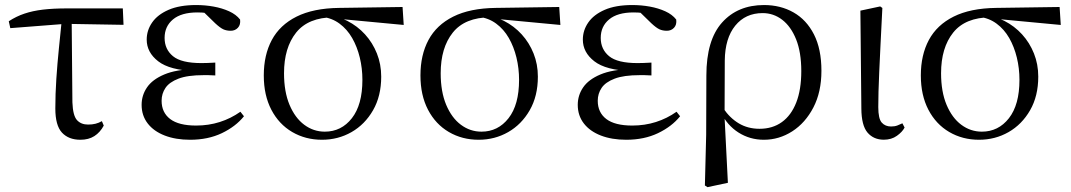

<svg xmlns="http://www.w3.org/2000/svg" viewBox="-20 -551 4334 777"><path d="M21.7 -437.1 15.5 -465Q45.8 -484.8 79 -495.9Q112.2 -507.1 153.9 -512.1Q195.6 -517 251.4 -517H477L479.9 -450.5L245.4 -454.5ZM305.2 14.6Q257.7 14.6 230.8 -14.3Q203.9 -43.2 203.9 -112.1Q203.9 -170.4 208 -232.2Q212.1 -293.9 218.4 -355.7Q224.8 -417.4 230.5 -474.9H270L273 -136.8Q275 -83.2 291.5 -65Q307.9 -46.9 336.5 -46.9Q353.3 -46.9 366.7 -50.3Q380.1 -53.7 392.3 -60.7L399.9 -42.7Q385 -15 361.8 -0.2Q338.6 14.6 305.2 14.6Z M749.3 14.6Q691 14.6 646.7 -2.5Q602.3 -19.6 577.7 -51.5Q553.1 -83.4 553.1 -126.7Q553.1 -165.3 574.9 -197.3Q596.7 -229.3 644.5 -249.5Q692.3 -269.8 769.7 -271.6V-263.4Q666.9 -266.8 620.3 -302.9Q573.7 -339 573.7 -390.7Q573.7 -428.3 595.7 -460Q617.6 -491.8 662.1 -511.2Q706.6 -530.6 773.8 -530.6Q809.9 -530.6 844.4 -524.4Q879 -518.1 907.3 -505.3Q935.6 -492.4 951.6 -471.9Q954.2 -450.8 942.8 -438.7Q931.5 -426.5 913.6 -426.5Q896.7 -426.5 883.7 -432.4Q870.7 -438.4 850.9 -456.8L793.6 -512.6L849.7 -511.5L859 -491.9Q833.4 -496.3 815.7 -498.5Q798.1 -500.7 778.7 -500.7Q714 -500.7 680 -472.4Q646.1 -444.1 646.1 -397.6Q646.1 -351.6 680 -323.6Q713.8 -295.7 795.2 -295.7Q807.3 -295.7 820.2 -296.2Q833.1 -296.7 851.3 -297.7V-245.7Q831.9 -246.9 822.4 -246.9Q813 -246.9 804.6 -246.9Q739.1 -246.9 702.1 -232.6Q665.1 -218.4 649.6 -195.2Q634 -172 634 -143.3Q634 -95.8 668.7 -69.3Q703.4 -42.9 773.6 -42.9Q824.3 -42.9 869.3 -57.2Q914.3 -71.5 952.9 -98.8L967.3 -80.5Q933.8 -38.9 877.8 -12.1Q821.9 14.6 749.3 14.6Z M1283 14.6Q1216.2 14.6 1162.5 -16.8Q1108.8 -48.2 1078.1 -106.9Q1047.5 -165.5 1047.5 -245.6Q1047.5 -328.5 1080 -389.2Q1112.6 -450 1180.2 -483.8Q1247.9 -517.6 1351.8 -519L1609.1 -522.7L1613.8 -450L1347.1 -475.1L1330.2 -481Q1227.5 -480.5 1178.4 -419.1Q1129.4 -357.7 1129.4 -254.5Q1129.4 -179.9 1151.6 -126.9Q1173.9 -73.9 1211.2 -46.1Q1248.6 -18.2 1294.4 -18.2Q1361.4 -18.2 1404 -72.6Q1446.6 -127 1446.6 -227.7Q1446.6 -274.5 1436 -318.2Q1425.4 -361.8 1405.1 -397.3Q1384.7 -432.7 1354 -455.4Q1323.4 -478.1 1282.6 -483L1296 -492Q1343.9 -487.6 1385.2 -466.6Q1426.5 -445.6 1457.2 -411.9Q1487.9 -378.2 1505.3 -334.6Q1522.7 -291.1 1522.7 -240.9Q1522.7 -162.3 1489.7 -104.9Q1456.8 -47.5 1402.5 -16.4Q1348.2 14.6 1283 14.6Z M1917 14.6Q1850.2 14.6 1796.5 -16.8Q1742.8 -48.2 1712.1 -106.9Q1681.5 -165.5 1681.5 -245.6Q1681.5 -328.5 1714 -389.2Q1746.6 -450 1814.2 -483.8Q1881.9 -517.6 1985.8 -519L2243.1 -522.7L2247.8 -450L1981.1 -475.1L1964.2 -481Q1861.5 -480.5 1812.4 -419.1Q1763.4 -357.7 1763.4 -254.5Q1763.4 -179.9 1785.6 -126.9Q1807.9 -73.9 1845.2 -46.1Q1882.6 -18.2 1928.4 -18.2Q1995.4 -18.2 2038 -72.6Q2080.6 -127 2080.6 -227.7Q2080.6 -274.5 2070 -318.2Q2059.4 -361.8 2039.1 -397.3Q2018.7 -432.7 1988 -455.4Q1957.4 -478.1 1916.6 -483L1930 -492Q1977.9 -487.6 2019.2 -466.6Q2060.5 -445.6 2091.2 -411.9Q2121.9 -378.2 2139.3 -334.6Q2156.7 -291.1 2156.7 -240.9Q2156.7 -162.3 2123.7 -104.9Q2090.8 -47.5 2036.5 -16.4Q1982.2 14.6 1917 14.6Z M2514.3 14.6Q2456 14.6 2411.7 -2.5Q2367.3 -19.6 2342.7 -51.5Q2318.1 -83.4 2318.1 -126.7Q2318.1 -165.3 2339.9 -197.3Q2361.7 -229.3 2409.5 -249.5Q2457.3 -269.8 2534.7 -271.6V-263.4Q2431.9 -266.8 2385.3 -302.9Q2338.7 -339 2338.7 -390.7Q2338.7 -428.3 2360.7 -460Q2382.6 -491.8 2427.1 -511.2Q2471.6 -530.6 2538.8 -530.6Q2574.9 -530.6 2609.4 -524.4Q2644 -518.1 2672.3 -505.3Q2700.6 -492.4 2716.6 -471.9Q2719.2 -450.8 2707.8 -438.7Q2696.5 -426.5 2678.6 -426.5Q2661.7 -426.5 2648.7 -432.4Q2635.7 -438.4 2615.9 -456.8L2558.6 -512.6L2614.7 -511.5L2624 -491.9Q2598.4 -496.3 2580.7 -498.5Q2563.1 -500.7 2543.7 -500.7Q2479 -500.7 2445 -472.4Q2411.1 -444.1 2411.1 -397.6Q2411.1 -351.6 2445 -323.6Q2478.8 -295.7 2560.2 -295.7Q2572.3 -295.7 2585.2 -296.2Q2598.1 -296.7 2616.3 -297.7V-245.7Q2596.9 -246.9 2587.4 -246.9Q2578 -246.9 2569.6 -246.9Q2504.1 -246.9 2467.1 -232.6Q2430.1 -218.4 2414.6 -195.2Q2399 -172 2399 -143.3Q2399 -95.8 2433.7 -69.3Q2468.4 -42.9 2538.6 -42.9Q2589.3 -42.9 2634.3 -57.2Q2679.3 -71.5 2717.9 -98.8L2732.3 -80.5Q2698.8 -38.9 2642.8 -12.1Q2586.9 14.6 2514.3 14.6Z M2832.6 199.6 2837.8 -5.5 2838.6 -245.2Q2838.6 -388.7 2901.9 -459.6Q2965.3 -530.6 3072 -530.6Q3138.7 -530.6 3191.2 -500.8Q3243.7 -471 3273.9 -411.9Q3304.2 -352.7 3304.2 -264.3Q3304.2 -178.8 3271.7 -116.2Q3239.2 -53.6 3186.1 -19.5Q3133 14.6 3071.2 14.6Q3014.7 14.6 2968.5 -14.7Q2922.4 -44.1 2896.4 -97.7H2893L2906.8 -113.1Q2933.3 -73.6 2969.9 -51.7Q3006.6 -29.8 3053.7 -29.8Q3106.4 -29.8 3144.1 -56.9Q3181.8 -83.9 3202.3 -136.1Q3222.7 -188.2 3222.7 -263.1Q3222.7 -339.4 3201.8 -391.7Q3180.8 -443.9 3145.5 -471Q3110.2 -498 3066.3 -498Q2996.8 -498 2955.4 -447.1Q2914.1 -396.2 2913.1 -306.4L2912.3 -94.1L2911.8 -84.8L2925.7 188.8L2843.2 206.4Z M3556.8 14.4Q3515.3 14.4 3490.7 -14.5Q3466.2 -43.4 3465.8 -111.9L3461.9 -507.9L3542 -525L3550.8 -518.8Q3546.3 -430.3 3543.2 -367.2Q3540.1 -304.2 3538.1 -259Q3536.1 -213.9 3535.2 -180.2Q3534.3 -146.5 3534.3 -117.6Q3534.3 -70.5 3548.4 -54.8Q3562.4 -39.1 3586 -39.1Q3600.8 -39.1 3611.5 -43.2Q3622.3 -47.3 3631.9 -52L3640.8 -34.8Q3631.5 -16.9 3609.5 -1.3Q3587.5 14.4 3556.8 14.4Z M3942 14.6Q3875.2 14.6 3821.5 -16.8Q3767.8 -48.2 3737.1 -106.9Q3706.5 -165.5 3706.5 -245.6Q3706.5 -328.5 3739 -389.2Q3771.6 -450 3839.2 -483.8Q3906.9 -517.6 4010.8 -519L4268.1 -522.7L4272.8 -450L4006.1 -475.1L3989.2 -481Q3886.5 -480.5 3837.4 -419.1Q3788.4 -357.7 3788.4 -254.5Q3788.4 -179.9 3810.6 -126.9Q3832.9 -73.9 3870.2 -46.1Q3907.6 -18.2 3953.4 -18.2Q4020.4 -18.2 4063 -72.6Q4105.6 -127 4105.6 -227.7Q4105.6 -274.5 4095 -318.2Q4084.4 -361.8 4064.1 -397.3Q4043.7 -432.7 4013 -455.4Q3982.4 -478.1 3941.6 -483L3955 -492Q4002.9 -487.6 4044.2 -466.6Q4085.5 -445.6 4116.2 -411.9Q4146.9 -378.2 4164.3 -334.6Q4181.7 -291.1 4181.7 -240.9Q4181.7 -162.3 4148.7 -104.9Q4115.8 -47.5 4061.5 -16.4Q4007.2 14.6 3942 14.6Z"/></svg>

Font: Noto Serif HK ExtraLight
Style: Regular
Weight: 200
Designer: Ryoko NISHIZUKA 西塚涼子 (kana & ideographs); Frank Grießhammer (Latin, Greek & Cyrillic); Wenlong ZHANG 张文龙 (bopomofo); San
Foundry: Adobe
Version: Version 2.002-H1;hotconv 1.1.0;makeotfexe 2.6.0